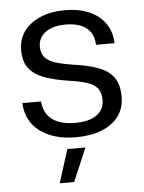

<svg xmlns="http://www.w3.org/2000/svg" viewBox="-53 -577 614 820"><g transform="rotate(-5 254.5 -167.5)"><path d="M255.3 10Q206.1 10 167.1 -1.9Q128 -13.9 100.1 -35.4Q72.3 -56.9 57.1 -87.5Q42 -118.1 40.6 -155.3H120.7Q123.4 -119.7 140.9 -96.6Q158.3 -73.4 188.5 -62.4Q218.7 -51.3 257.4 -51.3Q318.3 -51.3 350.6 -74.4Q382.9 -97.4 382.9 -139.1Q382.9 -170.6 369.1 -188.3Q355.4 -206 326.4 -215.9Q297.3 -225.7 249.9 -232.6Q185.4 -242.1 142 -258.3Q98.6 -274.4 76.8 -303.6Q55 -332.7 55 -381Q55 -427.4 80.1 -461.6Q105.3 -495.9 150.3 -515.3Q195.3 -534.7 255.4 -534.7Q316.3 -534.7 360.3 -515.4Q404.3 -496 428.9 -460.4Q453.6 -424.7 455.1 -375.9H375.7Q374.3 -411 358.5 -432.4Q342.7 -453.7 316.2 -463.6Q289.7 -473.4 254.4 -473.4Q198.4 -473.4 167.2 -450.3Q136 -427.1 136 -388.7Q136 -360.4 150.9 -342.9Q165.7 -325.4 197.1 -315.8Q228.6 -306.1 277 -299Q335.9 -290.7 378.3 -275Q420.7 -259.3 443.1 -228.9Q465.4 -198.4 465.4 -146.1Q465.4 -96.4 439.3 -61.5Q413.1 -26.6 365.8 -8.3Q318.4 10 255.3 10ZM169.7 199.9 214.9 57H292.4L231.6 199.9Z"/></g></svg>

Font: Mona Sans ExtraLight
Style: Regular
Weight: 200
Designer: Deni Anggara
Foundry: GitHub
Version: Version 2.000